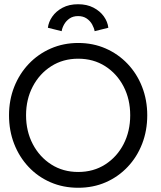

<svg xmlns="http://www.w3.org/2000/svg" viewBox="-20 -875 760 907"><path d="M103.1 -330.5Q103.1 -254.9 134.9 -194.2Q166.6 -133.6 222.2 -98.1Q277.7 -62.6 349.4 -62.6Q421.6 -62.6 477 -98.1Q532.4 -133.6 563.8 -194.2Q595.1 -254.9 595.1 -330.5Q595.1 -406.1 563.8 -466.5Q532.4 -526.9 477 -562.3Q421.6 -597.7 349.4 -597.7Q277.7 -597.7 222.2 -562.3Q166.6 -526.9 134.9 -466.5Q103.1 -406.1 103.1 -330.5ZM22.6 -330.5Q22.6 -402.5 47.2 -464.8Q71.9 -527 116.2 -573.5Q160.5 -620 220.2 -646Q279.9 -672 349.4 -672Q419.8 -672 479.1 -646Q538.4 -620 582.7 -573.5Q626.9 -527 651.2 -464.8Q675.6 -402.5 675.6 -330.5Q675.6 -258 651.5 -195.8Q627.4 -133.5 583.2 -86.8Q539.1 -40 479.8 -14Q420.4 12 349.4 12Q278.3 12 218.5 -14Q158.6 -40 114.8 -86.8Q70.9 -133.5 46.7 -195.8Q22.6 -258 22.6 -330.5ZM206.2 -743.9Q209.2 -770.9 226.9 -796.4Q244.6 -822 275.5 -838.5Q306.4 -855 348.9 -855Q390.6 -855 421.5 -838.9Q452.5 -822.8 470.6 -797.4Q488.6 -772 491.8 -743.9L427.1 -727.7Q424.4 -742.8 415.3 -759.5Q406.1 -776.2 389.5 -787.6Q372.9 -799 348.9 -799Q324.9 -799 308.5 -787.6Q292.1 -776.2 282.8 -759.5Q273.5 -742.8 271.3 -727.7Z"/></svg>

Font: League Spartan Extralight
Style: Regular
Weight: 200
Foundry: The League of Moveable Type
Version: Version 2.300; ttfautohint (v1.8.3)